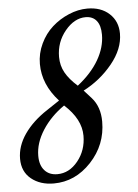

<svg xmlns="http://www.w3.org/2000/svg" viewBox="-49 -660 513 713"><g transform="rotate(-5 208.0 -303.0)"><path d="M123 15.1Q72.3 15.1 39.1 -12Q5.9 -39.1 5.9 -86.9Q5.9 -134.3 36.6 -178.7Q67.4 -223.1 122.1 -258.8L168.9 -290Q109.9 -355 109.9 -431.2Q109.9 -470.7 127 -506.6Q144 -542.5 171.6 -567.1Q199.2 -591.8 233.9 -606.4Q268.6 -621.1 303.2 -621.1Q354 -621.1 385 -592.5Q416 -564 416 -518.1Q416 -460.9 371.1 -406Q326.2 -351.1 263.2 -318.8L291 -288.1Q321.8 -253.4 321.8 -198.2Q321.8 -111.8 262.5 -48.3Q203.1 15.1 123 15.1ZM243.2 -338.9Q294.9 -379.4 322 -426Q349.1 -472.7 349.1 -520Q349.1 -554.2 334.7 -572Q320.3 -589.8 293.9 -589.8Q252 -589.8 217.5 -548.1Q183.1 -506.3 183.1 -451.2Q183.1 -418.9 197.8 -392.6Q212.4 -366.2 243.2 -338.9ZM139.2 -18.1Q183.6 -18.1 215.8 -57.9Q248 -97.7 248 -151.9Q248 -213.9 186 -270Q135.3 -234.9 104.7 -187.3Q74.2 -139.6 74.2 -91.8Q74.2 -57.1 91.6 -37.6Q108.9 -18.1 139.2 -18.1Z"/></g></svg>

Font: Junicode SmCond
Style: Italic
Weight: 400
Width: 4
Italic angle: -11°
Designer: Peter S. Baker
Version: Version 2.206